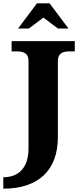

<svg xmlns="http://www.w3.org/2000/svg" viewBox="-55 -948 486 1158"><path d="M294 -120V-580C294 -620 315 -638 363 -638H396V-700H15V-638H48C96 -638 117 -620 117 -580V-53C117 59 62 121 -35 121V190C176 190 294 79 294 -120ZM54 -776H119L207 -842L294 -776H358L244 -928H168Z"/></svg>

Font: LT Superior Serif ExtraBold
Style: Regular
Weight: 800
Designer: Daniel Lyons
Foundry: LyonsType
Version: Version 2.120;FEAKit 1.0